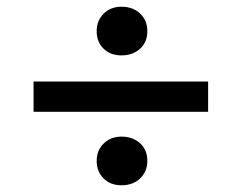

<svg xmlns="http://www.w3.org/2000/svg" viewBox="-20 -588 720 572"><path d="M268 -109Q268 -140 289 -160.5Q310 -181 342 -181Q376 -181 397.5 -161Q419 -141 419 -109Q419 -77 397.5 -56.5Q376 -36 342 -36Q309 -36 288.5 -56.5Q268 -77 268 -109ZM268 -495Q268 -527 289 -547.5Q310 -568 342 -568Q376 -568 397.5 -547.5Q419 -527 419 -495Q419 -463 397.5 -443Q376 -423 342 -423Q309 -423 288.5 -443Q268 -463 268 -495ZM600 -345V-255H80V-345Z"/></svg>

Font: Madhuban
Style: Regular
Weight: 400
Designer: jaikishan Patel
Foundry: MagicType
Version: Version 1.000